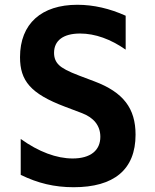

<svg xmlns="http://www.w3.org/2000/svg" viewBox="-20 -762 642 796"><path d="M285.2 14.2C451.7 14.2 542 -58.1 542 -203.6C542 -312.5 491.7 -379.4 371.1 -424.8L309.1 -448.2C261.2 -466.3 237.8 -479.5 224.6 -492.2C210.9 -505.4 204.1 -521.5 204.1 -543C204.1 -593.8 242.2 -623 312 -623C374.5 -623 439 -599.6 501 -556.2V-696.8C435.1 -726.6 367.7 -742.2 300.8 -742.2C152.8 -742.2 63 -664.6 63 -524.9C63 -427.2 106.9 -373.5 249 -319.8L319.8 -293C368.7 -274.4 396 -241.2 396 -194.8C396 -138.7 355.5 -105 281.2 -105C214.8 -105 140.6 -132.3 65.9 -186V-37.1C136.7 -2.4 205.6 14.2 285.2 14.2Z"/></svg>

Font: Hack
Style: Bold
Weight: 700
Monospace: yes
Designer: Christopher Simpkins
Foundry: Christopher Simpkins
Version: Version 2.010